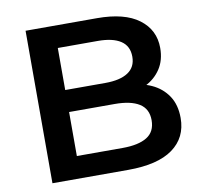

<svg xmlns="http://www.w3.org/2000/svg" viewBox="-78 -784 917 868"><g transform="rotate(-10 380.5 -350.0)"><path d="M94 0V-700H422Q548 -700 614 -650.5Q680 -601 680 -518Q680 -462 654 -422.5Q628 -383 584.5 -361.5Q541 -340 490 -340L508 -376Q567 -376 614 -354.5Q661 -333 688.5 -292Q716 -251 716 -190Q716 -100 647 -50Q578 0 442 0ZM224 -102H434Q507 -102 546 -126Q585 -150 585 -203Q585 -255 546 -279.5Q507 -304 434 -304H214V-405H408Q476 -405 512.5 -429Q549 -453 549 -501Q549 -550 512.5 -574Q476 -598 408 -598H224Z"/></g></svg>

Font: MOST Montserrat SemiBold
Style: Regular
Weight: 600
Designer: Julieta Ulanovsky
Foundry: Julieta Ulanovsky
Version: Version 8.000;March 11, 2024;FontCreator 15.0.0.2926 64-bit